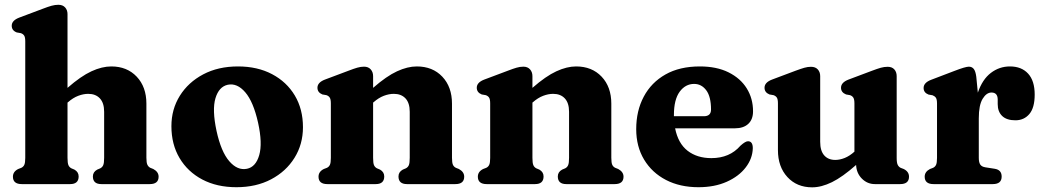

<svg xmlns="http://www.w3.org/2000/svg" viewBox="-20 -769 4354 802"><path d="M262 -710V-402Q318 -451 362 -471.2Q406 -491.5 445 -491.5Q510.5 -491.5 551 -448.8Q591.5 -406 591.5 -336V-110Q591.5 -89 595.8 -80.5Q600 -72 608 -68L620.5 -63Q642.5 -51 642.5 -31Q642.5 0 605.5 0H403.5Q368 0 368 -32Q368 -50.5 386 -60.5L399 -66Q407.5 -70.5 411.2 -79.2Q415 -88 415 -110V-302Q415 -339 397.2 -358Q379.5 -377 348.5 -377Q328.5 -377 306.8 -368.8Q285 -360.5 264 -342L262 -340.5V-109.5Q262 -88 265.8 -79.2Q269.5 -70.5 278 -66L291 -60.5Q308.5 -50.5 308.5 -32Q308.5 0 273 0H71Q34 0 34 -31Q34 -52 56 -63L69 -68Q77.5 -72 81.5 -80.5Q85.5 -89 85.5 -109.5V-596Q85.5 -613.5 80.8 -620.5Q76 -627.5 67 -630.5L50 -633.5Q29 -641.5 29 -661.5Q29 -683.5 60.5 -695.5L159 -732.5Q181 -741 195.5 -745Q210 -749 224 -749Q242 -749 252 -738Q262 -727 262 -710Z M974 -491.5Q1055.5 -491.5 1116.5 -459.2Q1177.5 -427 1211.5 -370Q1245.5 -313 1245.5 -237.5Q1245.5 -166.5 1210.2 -109.8Q1175 -53 1112.5 -20Q1050 13 967.5 13Q886 13 825 -19.2Q764 -51.5 730 -108.8Q696 -166 696 -242Q696 -312.5 731.2 -369Q766.5 -425.5 829 -458.5Q891.5 -491.5 974 -491.5ZM1011.5 -64Q1048.5 -71.5 1062.8 -121Q1077 -170.5 1058 -256.5Q1038.5 -344 1004.5 -383.5Q970.5 -423 931.5 -415Q894.5 -407 880 -358.8Q865.5 -310.5 884.5 -222Q903.5 -135 937.8 -95.5Q972 -56 1011.5 -64Z M1538.5 -451V-402Q1594.5 -451 1638.5 -471.2Q1682.5 -491.5 1721 -491.5Q1787 -491.5 1827.5 -448.8Q1868 -406 1868 -336V-110Q1868 -89 1872 -80.5Q1876 -72 1884.5 -68L1897 -63Q1919 -51 1919 -31Q1919 0 1882 0H1680Q1644.5 0 1644.5 -32Q1644.5 -50.5 1662.5 -60.5L1675.5 -66Q1684 -70.5 1687.8 -79.2Q1691.5 -88 1691.5 -110V-302Q1691.5 -339 1673.8 -358Q1656 -377 1625 -377Q1605 -377 1583.2 -368.8Q1561.5 -360.5 1540.5 -342L1538.5 -340.5V-109.5Q1538.5 -88 1542.2 -79.2Q1546 -70.5 1554.5 -66L1567.5 -60.5Q1585 -50.5 1585 -32Q1585 0 1549.5 0H1347.5Q1310.5 0 1310.5 -31Q1310.5 -52 1332.5 -63L1345.5 -68Q1354 -72 1358 -80.5Q1362 -89 1362 -109.5V-337Q1362 -354.5 1357.2 -361.5Q1352.5 -368.5 1343.5 -371.5L1326.5 -374.5Q1306 -383 1306 -402.5Q1306 -424.5 1337 -436.5L1435.5 -473.5Q1457.5 -482 1472 -486.2Q1486.5 -490.5 1500.5 -490.5Q1518.5 -490.5 1528.5 -479.2Q1538.5 -468 1538.5 -451Z M2204 -451V-402Q2260 -451 2304 -471.2Q2348 -491.5 2386.5 -491.5Q2452.5 -491.5 2493 -448.8Q2533.5 -406 2533.5 -336V-110Q2533.5 -89 2537.5 -80.5Q2541.5 -72 2550 -68L2562.5 -63Q2584.5 -51 2584.5 -31Q2584.5 0 2547.5 0H2345.5Q2310 0 2310 -32Q2310 -50.5 2328 -60.5L2341 -66Q2349.5 -70.5 2353.2 -79.2Q2357 -88 2357 -110V-302Q2357 -339 2339.2 -358Q2321.5 -377 2290.5 -377Q2270.5 -377 2248.8 -368.8Q2227 -360.5 2206 -342L2204 -340.5V-109.5Q2204 -88 2207.8 -79.2Q2211.5 -70.5 2220 -66L2233 -60.5Q2250.5 -50.5 2250.5 -32Q2250.5 0 2215 0H2013Q1976 0 1976 -31Q1976 -52 1998 -63L2011 -68Q2019.5 -72 2023.5 -80.5Q2027.5 -89 2027.5 -109.5V-337Q2027.5 -354.5 2022.8 -361.5Q2018 -368.5 2009 -371.5L1992 -374.5Q1971.5 -383 1971.5 -402.5Q1971.5 -424.5 2002.5 -436.5L2101 -473.5Q2123 -482 2137.5 -486.2Q2152 -490.5 2166 -490.5Q2184 -490.5 2194 -479.2Q2204 -468 2204 -451Z M3125.5 -304Q3125.5 -270 3105.5 -251.5Q3085.5 -233 3049.5 -233H2800Q2812.5 -170 2852.2 -139.2Q2892 -108.5 2951.5 -108.5Q3028 -108.5 3073 -160.5Q3094 -179.5 3105 -179Q3124.5 -178.5 3124.5 -150Q3123.5 -107 3095 -69.8Q3066.5 -32.5 3015.8 -9.8Q2965 13 2897.5 13Q2820.5 13 2762 -17.2Q2703.5 -47.5 2670.5 -102.2Q2637.5 -157 2637.5 -229.5Q2637.5 -306 2669 -365.2Q2700.5 -424.5 2759.8 -458Q2819 -491.5 2903.5 -491.5Q2973.5 -491.5 3023.2 -466.8Q3073 -442 3099.2 -399.8Q3125.5 -357.5 3125.5 -304ZM2795 -288.5Q2795 -286 2795 -283.5H2920Q2950 -283.5 2950 -311.5Q2950 -365.5 2930 -392Q2910 -418.5 2879.5 -418.5Q2843 -418.5 2819 -385.8Q2795 -353 2795 -288.5Z M3229.5 -142V-337Q3229.5 -354.5 3224.8 -361.5Q3220 -368.5 3211 -371.5L3194 -374.5Q3173.5 -383 3173.5 -402.5Q3173.5 -424.5 3204.5 -436.5L3303 -473.5Q3326 -482 3340 -486Q3354 -490 3367.5 -490Q3386 -490 3396 -479Q3406 -468 3406 -451V-176.5Q3406 -139 3422.8 -120Q3439.5 -101 3469 -101Q3488 -101 3508.5 -109.2Q3529 -117.5 3549 -135.5V-337Q3549 -354.5 3544.2 -361.5Q3539.5 -368.5 3530.5 -371.5L3514 -374.5Q3493 -383 3493 -402.5Q3493 -424.5 3524 -436.5L3622.5 -473.5Q3645 -482 3659.2 -486Q3673.5 -490 3688 -490Q3706 -490 3715.8 -479Q3725.5 -468 3725.5 -451V-109.5Q3725.5 -89 3729.8 -80.5Q3734 -72 3742 -68L3755 -63Q3777 -52 3777 -31Q3777 0 3740 0H3634.5Q3603 0 3580.2 -22.8Q3557.5 -45.5 3556 -80Q3499 -29.5 3455 -8Q3411 13.5 3372.5 13.5Q3308.5 13.5 3269 -29.5Q3229.5 -72.5 3229.5 -142Z M4058 -448.5 4064.5 -382Q4083.5 -437.5 4119 -464.5Q4154.5 -491.5 4198.5 -491.5Q4247 -491.5 4274.5 -461.5Q4302 -431.5 4302 -374Q4302 -319 4279.8 -292.8Q4257.5 -266.5 4221.5 -266.5Q4185 -266.5 4166.2 -284.5Q4147.5 -302.5 4147.5 -334V-354Q4147 -382.5 4121.5 -382.5Q4100.5 -382.5 4084.5 -356.2Q4068.5 -330 4068.5 -274.5V-109.5Q4068.5 -91 4074.5 -81.8Q4080.5 -72.5 4096.5 -70L4135 -64Q4164 -59.5 4164 -31.5Q4164 0 4127 0H3879.5Q3842.5 0 3842.5 -31Q3842.5 -51.5 3864.5 -63L3877.5 -68Q3886 -72 3890 -80.5Q3894 -89 3894 -109.5V-336.5Q3894 -354 3889.2 -360.8Q3884.5 -367.5 3875.5 -371L3858.5 -374Q3838 -382 3838 -401.5Q3838 -423.5 3869 -435.5L3966 -472.5Q4012.5 -490.5 4027 -490.5Q4040 -490.5 4047.5 -481Q4055 -471.5 4058 -448.5Z"/></svg>

Font: Fraunces 9pt S050
Style: Bold
Weight: 700
Version: Version 1.000; ttfautohint (v1.8.3)